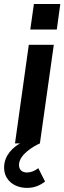

<svg xmlns="http://www.w3.org/2000/svg" viewBox="-50 -717 321 960"><path d="M25 0H50C18 18.5 -29.5 57 -29.5 121C-29.5 182.5 20 222.5 85.5 222.5C124 222.5 151.5 208.5 175.5 191L141.5 124C123 138.5 102.5 145.5 85 145.5C62.5 145.5 45 133.5 45 108C45 54.5 122 12 149.5 0L219 -493H94ZM101.5 -569.5H234L251.5 -697H119.5Z"/></svg>

Font: HK Grotesk
Style: Bold Italic
Weight: 700
Italic angle: -16°
Designer: Alfredo Marco Pradil
Foundry: Hanken Design Co.
Version: Version 3.001;FEAKit 1.0